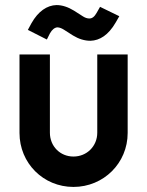

<svg xmlns="http://www.w3.org/2000/svg" viewBox="-20 -728 580 758"><path d="M270 10C389 10 484 -84 484 -203V-513H364V-204C364 -151 323 -110 270 -110C217 -110 177 -151 177 -204V-513H57V-203C57 -84 151 10 270 10ZM337 -567C374 -568 408 -590 436 -638L451 -664L375 -701L362 -678C353 -662 344 -655 333 -655C324 -655 316 -658 308 -663L272 -686C249 -700 226 -708 203 -708C166 -707 131 -684 104 -636L90 -610L165 -572L177 -596C186 -612 196 -619 206 -620C215 -620 224 -616 232 -611L268 -588C291 -574 314 -567 337 -567Z"/></svg>

Font: Lineal
Style: Bold
Weight: 700
Designer: Created by Frank Adebiaye with contributions from Anton Moglia & Ariel Martín Pérez
Created by Frank ADEBIAYE with FontF
Foundry: Velvetyne Type Foundry
Version: Version 2.000;Glyphs 3.2 (3227)